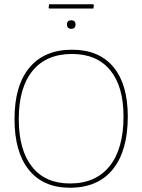

<svg xmlns="http://www.w3.org/2000/svg" viewBox="-20 -875 667 900"><path d="M417 -855 420 -852 418 -835H211L208 -838L210 -855ZM294 -760Q294 -780 314 -780Q334 -780 334 -760Q334 -740 314 -740Q294 -740 294 -760ZM318 -642Q444 -642 511.5 -561Q579 -480 579 -329Q579 -168 509 -81.5Q439 5 308 5Q183 5 115.5 -78.5Q48 -162 48 -317Q48 -474 118 -558Q188 -642 318 -642ZM318 -622Q197 -622 132.5 -543Q68 -464 68 -317Q68 -172 130 -93.5Q192 -15 308 -15Q429 -15 494 -96.5Q559 -178 559 -329Q559 -470 496.5 -546Q434 -622 318 -622Z"/></svg>

Font: Alegreya Sans SC Thin
Style: Regular
Weight: 100
Designer: Juan Pablo del Peral
Foundry: Huerta Tipografica
Version: Version 2.007